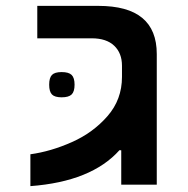

<svg xmlns="http://www.w3.org/2000/svg" viewBox="-20 -629 640 654"><path d="M395.5 -367V-405Q395.5 -448 369 -473.2Q342.5 -498.5 292.5 -498.5H107V-609H314.5Q415 -609 464.5 -568Q514 -527 514 -445V-321.5V0H393V-117L387 -117.5Q291.5 -10.5 83.5 5V-103.5Q153 -113 225 -145Q297 -177 346.2 -233.5Q395.5 -290 395.5 -367ZM147.5 -340.5Q147.5 -364 157 -373.8Q166.5 -383.5 190 -383.5Q214 -383.5 224 -373.8Q234 -364 234 -340.5Q234 -317 224 -307.2Q214 -297.5 190 -297.5Q166.5 -297.5 157 -307.2Q147.5 -317 147.5 -340.5Z"/></svg>

Font: JuliaMono SemiBold
Style: Regular
Weight: 600
Monospace: yes
Designer: cormullion
Foundry: corm
Version: Version 0.055; ttfautohint (v1.8.4)